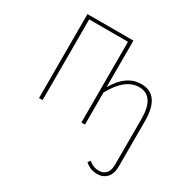

<svg xmlns="http://www.w3.org/2000/svg" viewBox="-159 -675 1024 1028"><g transform="rotate(30 353.0 -161.0)"><path d="M649 -179V102Q649 149 626.5 173Q604 197 568 197Q524 197 492 167L504 152Q531 177 567 177Q594 177 610.5 159.5Q627 142 627 103V-177Q627 -319 532 -319Q446 -319 380 -198V0H358V-499H118V0H96V-519H380V-231Q442 -339 534 -339Q592 -339 620.5 -298Q649 -257 649 -179Z"/></g></svg>

Font: Fira Sans Extra Condensed Thin
Style: Regular
Weight: 250
Width: 1
Designer: Carrois Corporate & Edenspiekermann AG
Foundry: Carrois Corporate GbR & Edenspiekermann AG
Version: Version 4.203